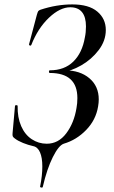

<svg xmlns="http://www.w3.org/2000/svg" viewBox="-20 -656 518 871"><path d="M168 195Q166 195 163.5 193.5Q161 192 162 190Q172 141 172 99Q172 59 161.5 35Q151 11 131 7Q108 2 84.5 -7.5Q61 -17 47 -28Q40 -33 38 -37.5Q36 -42 37 -52L48 -175Q48 -179 54 -179Q60 -179 60 -175Q59 -123 76 -84Q93 -45 124 -24.5Q155 -4 192 -4Q245 -4 280.5 -51Q316 -98 327 -166Q331 -187 331 -211Q331 -325 206 -325Q202 -325 202 -331Q202 -337 206 -337Q272 -337 312.5 -376.5Q353 -416 365 -486Q370 -509 370 -536Q370 -579 352 -601Q334 -623 299 -623Q252 -623 202 -575.5Q152 -528 122 -452Q121 -449 117 -449Q115 -449 113 -451Q111 -453 112 -456L147 -588Q151 -602 153.5 -605.5Q156 -609 164 -612Q237 -636 308 -636Q383 -636 421.5 -603.5Q460 -571 460 -520Q460 -471 427.5 -428.5Q395 -386 348.5 -359.5Q302 -333 262 -329L274 -337Q343 -337 385.5 -301Q428 -265 428 -205Q428 -190 425 -173Q415 -112 371 -66.5Q327 -21 269 -4Q246 4 219.5 57Q193 110 174 192Q174 195 168 195Z"/></svg>

Font: Cormorant Garamond SemiBold
Style: Italic
Weight: 600
Italic angle: -10°
Designer: Christian Thalmann (Catharsis Fonts)
Foundry: Catharsis Fonts
Version: Version 4.000